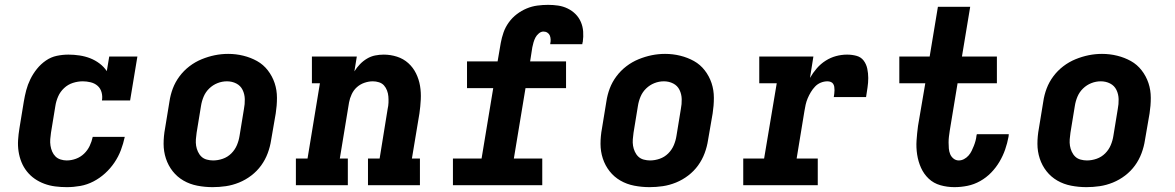

<svg xmlns="http://www.w3.org/2000/svg" viewBox="-20 -763 4840 791"><path d="M255 8Q231 8 207.5 5Q184 2 162.5 -6Q141 -14 123 -26.5Q105 -39 91 -56.5Q77 -74 68.5 -95Q60 -116 56.5 -139Q53 -162 54.5 -186Q56 -210 60 -234L78 -344Q82 -368 88 -391Q94 -414 105 -436.5Q116 -459 132 -479Q148 -499 169 -513.5Q190 -528 214 -533Q238 -538 262 -538Q285 -538 308 -534.5Q331 -531 351.5 -523Q372 -515 390 -501.5Q408 -488 420 -470L430 -530H546L516 -349H400Q403 -366 398.5 -382.5Q394 -399 382 -409.5Q370 -420 353.5 -424Q337 -428 321 -428Q301 -428 280.5 -421.5Q260 -415 244 -400Q228 -385 219.5 -365.5Q211 -346 208 -326L190 -216Q188 -203 187 -189.5Q186 -176 188 -163Q190 -150 195 -138.5Q200 -127 208.5 -118.5Q217 -110 229.5 -106Q242 -102 255 -102Q274 -102 293 -109Q312 -116 326.5 -130Q341 -144 349.5 -162Q358 -180 362 -199H494Q488 -171 478 -144.5Q468 -118 451.5 -93.5Q435 -69 413 -49Q391 -29 365 -15.5Q339 -2 311 3Q283 8 255 8Z M856 8Q824 8 793 2Q762 -4 736 -19Q710 -34 691.5 -57.5Q673 -81 663.5 -110Q654 -139 654 -170.5Q654 -202 660 -234L678 -344Q682 -372 692 -398.5Q702 -425 719.5 -448.5Q737 -472 760.5 -490Q784 -508 811 -519Q838 -530 865 -535.5Q892 -541 920 -541Q952 -541 982.5 -533.5Q1013 -526 1039 -511.5Q1065 -497 1083.5 -473Q1102 -449 1111.5 -420.5Q1121 -392 1121 -360Q1121 -328 1116 -296L1097 -186Q1093 -159 1083 -132Q1073 -105 1056 -81.5Q1039 -58 1015.5 -40Q992 -22 965 -11Q938 0 910.5 4Q883 8 856 8ZM858 -102Q878 -102 898 -109Q918 -116 933 -131Q948 -146 956 -165Q964 -184 967 -204L985 -314Q989 -334 988.5 -354.5Q988 -375 979.5 -392.5Q971 -410 953.5 -419Q936 -428 915 -428Q895 -428 876 -420.5Q857 -413 842 -398.5Q827 -384 819 -365Q811 -346 808 -326L790 -216Q788 -203 787 -189Q786 -175 788 -162.5Q790 -150 795.5 -138Q801 -126 810 -117.5Q819 -109 832 -105.5Q845 -102 858 -102Z M1199 0V-110H1247L1298 -420H1265V-530H1450L1440 -469Q1450 -485 1463 -498.5Q1476 -512 1492 -521.5Q1508 -531 1525.5 -534.5Q1543 -538 1561 -538Q1589 -538 1615.5 -529.5Q1642 -521 1662 -503Q1682 -485 1694 -460.5Q1706 -436 1710.5 -409Q1715 -382 1713.5 -353Q1712 -324 1708 -296L1677 -110H1710V0H1496V-110H1544L1577 -314Q1580 -327 1580.5 -340Q1581 -353 1580 -365.5Q1579 -378 1574.5 -390Q1570 -402 1562 -411Q1554 -420 1541.5 -424Q1529 -428 1516 -428Q1499 -428 1481.5 -422Q1464 -416 1450.5 -404Q1437 -392 1429 -375Q1421 -358 1418 -341L1380 -110H1413V0Z M1846 0V-110H1964L2012 -400H1904V-510H2030L2043 -586Q2047 -608 2054.5 -629.5Q2062 -651 2076 -670.5Q2090 -690 2109 -704.5Q2128 -719 2149.5 -728Q2171 -737 2193.5 -740Q2216 -743 2238 -743Q2259 -743 2279.5 -740Q2300 -737 2318.5 -728Q2337 -719 2351 -705Q2365 -691 2373 -672.5Q2381 -654 2382.5 -633Q2384 -612 2381 -591Q2380 -588 2379.5 -586Q2379 -584 2379 -581H2247Q2247 -582 2247 -582.5Q2247 -583 2247 -584Q2249 -592 2248.5 -601Q2248 -610 2245 -617Q2242 -624 2235 -628.5Q2228 -633 2219 -633Q2209 -633 2200 -625.5Q2191 -618 2186 -608.5Q2181 -599 2178 -588.5Q2175 -578 2173 -568L2164 -510H2312V-400H2145L2097 -110H2214V0Z M2656 8Q2624 8 2593 2Q2562 -4 2536 -19Q2510 -34 2491.5 -57.5Q2473 -81 2463.5 -110Q2454 -139 2454 -170.5Q2454 -202 2460 -234L2478 -344Q2482 -372 2492 -398.5Q2502 -425 2519.5 -448.5Q2537 -472 2560.5 -490Q2584 -508 2611 -519Q2638 -530 2665 -535.5Q2692 -541 2720 -541Q2752 -541 2782.5 -533.5Q2813 -526 2839 -511.5Q2865 -497 2883.5 -473Q2902 -449 2911.5 -420.5Q2921 -392 2921 -360Q2921 -328 2916 -296L2897 -186Q2893 -159 2883 -132Q2873 -105 2856 -81.5Q2839 -58 2815.5 -40Q2792 -22 2765 -11Q2738 0 2710.5 4Q2683 8 2656 8ZM2658 -102Q2678 -102 2698 -109Q2718 -116 2733 -131Q2748 -146 2756 -165Q2764 -184 2767 -204L2785 -314Q2789 -334 2788.5 -354.5Q2788 -375 2779.5 -392.5Q2771 -410 2753.5 -419Q2736 -428 2715 -428Q2695 -428 2676 -420.5Q2657 -413 2642 -398.5Q2627 -384 2619 -365Q2611 -346 2608 -326L2590 -216Q2588 -203 2587 -189Q2586 -175 2588 -162.5Q2590 -150 2595.5 -138Q2601 -126 2610 -117.5Q2619 -109 2632 -105.5Q2645 -102 2658 -102Z M3042 0V-110H3128L3180 -420H3108V-530H3331L3317 -442Q3329 -463 3345 -481.5Q3361 -500 3381.5 -513Q3402 -526 3424.5 -532Q3447 -538 3470 -538Q3490 -538 3508.5 -533Q3527 -528 3538 -513.5Q3549 -499 3553 -480Q3557 -461 3557 -441.5Q3557 -422 3554 -402.5Q3551 -383 3548 -363H3415Q3416 -370 3417 -377Q3418 -384 3418 -391.5Q3418 -399 3417 -405.5Q3416 -412 3412.5 -417.5Q3409 -423 3402.5 -425.5Q3396 -428 3389 -428Q3375 -428 3361.5 -422.5Q3348 -417 3338 -406.5Q3328 -396 3320.5 -383.5Q3313 -371 3307.5 -358Q3302 -345 3299 -331.5Q3296 -318 3294 -305L3262 -110H3349V0Z M3912 8Q3882 8 3854 0Q3826 -8 3806 -27Q3786 -46 3774.5 -71.5Q3763 -97 3758.5 -126Q3754 -155 3756 -184.5Q3758 -214 3762 -244L3792 -420H3685V-530H3810L3844 -735H3977L3943 -530H4087V-420H3925L3893 -226Q3891 -213 3889.5 -201Q3888 -189 3888 -176Q3888 -163 3889 -151Q3890 -139 3894.5 -128Q3899 -117 3908.5 -109.5Q3918 -102 3930 -102Q3941 -102 3951.5 -107.5Q3962 -113 3970 -122Q3978 -131 3983 -141.5Q3988 -152 3992 -162Q3996 -172 3999 -183Q4002 -194 4003 -205Q4004 -206 4004 -207.5Q4004 -209 4004 -210H4136Q4136 -208 4135.5 -205Q4135 -202 4135 -200Q4130 -173 4121 -147Q4112 -121 4097.5 -96.5Q4083 -72 4063 -51.5Q4043 -31 4018 -17Q3993 -3 3966 2.5Q3939 8 3912 8Z M4456 8Q4424 8 4393 2Q4362 -4 4336 -19Q4310 -34 4291.5 -57.5Q4273 -81 4263.5 -110Q4254 -139 4254 -170.5Q4254 -202 4260 -234L4278 -344Q4282 -372 4292 -398.5Q4302 -425 4319.5 -448.5Q4337 -472 4360.5 -490Q4384 -508 4411 -519Q4438 -530 4465 -535.5Q4492 -541 4520 -541Q4552 -541 4582.5 -533.5Q4613 -526 4639 -511.5Q4665 -497 4683.5 -473Q4702 -449 4711.5 -420.5Q4721 -392 4721 -360Q4721 -328 4716 -296L4697 -186Q4693 -159 4683 -132Q4673 -105 4656 -81.5Q4639 -58 4615.5 -40Q4592 -22 4565 -11Q4538 0 4510.5 4Q4483 8 4456 8ZM4458 -102Q4478 -102 4498 -109Q4518 -116 4533 -131Q4548 -146 4556 -165Q4564 -184 4567 -204L4585 -314Q4589 -334 4588.5 -354.5Q4588 -375 4579.5 -392.5Q4571 -410 4553.5 -419Q4536 -428 4515 -428Q4495 -428 4476 -420.5Q4457 -413 4442 -398.5Q4427 -384 4419 -365Q4411 -346 4408 -326L4390 -216Q4388 -203 4387 -189Q4386 -175 4388 -162.5Q4390 -150 4395.5 -138Q4401 -126 4410 -117.5Q4419 -109 4432 -105.5Q4445 -102 4458 -102Z"/></svg>

Font: Iosevka Slab XBdExObl
Style: Regular
Weight: 800
Width: 7
Italic angle: -9°
Monospace: yes
Designer: Belleve Invis
Foundry: Belleve Invis
Version: Version 11.1.0; ttfautohint (v1.8.3)